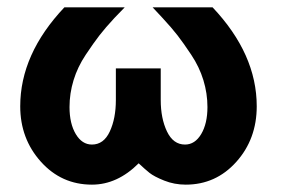

<svg xmlns="http://www.w3.org/2000/svg" viewBox="-20 -492 766 522"><path d="M35 -203Q35 -345 155 -472H319L291 -443Q266 -416 250.5 -396Q235 -376 213 -343Q191 -310 180 -274Q169 -238 169 -201Q169 -156 186 -127.5Q203 -99 230 -99Q262 -99 278.5 -134.5Q295 -170 295 -220V-306H417V-220Q417 -170 434 -134.5Q451 -99 483 -99Q510 -99 527 -127.5Q544 -156 544 -201Q544 -238 533 -274Q522 -310 500 -343Q478 -376 462.5 -396Q447 -416 422 -443L395 -472H558Q678 -345 678 -203Q678 -114 622.5 -52Q567 10 485 10Q454 10 426.5 -1Q399 -12 386.5 -22Q374 -32 357 -48Q299 10 230 10Q147 10 91 -52.5Q35 -115 35 -203Z"/></svg>

Font: Coval
Style: ExtraBold
Weight: 800
Foundry: Context Ltd
Version: Version 001.000